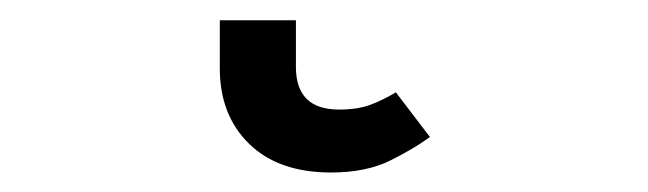

<svg xmlns="http://www.w3.org/2000/svg" viewBox="-20 19 655 194"><path d="M314.4 193.3Q261.5 193.3 231.8 164.4Q202.1 135.4 202.1 88.2V39.5H279V86.7Q279 129.7 322.6 129.7Q341 129.7 353.6 125.1Q366.2 120.5 380 112.3L414.4 157.4Q398.5 169.2 374.1 181.3Q349.7 193.3 314.4 193.3Z"/></svg>

Font: FiraCode Nerd Font Mono
Style: Regular
Weight: 400
Monospace: yes
Designer: Carrois Corporate, Edenspiekermann AG, Nikita Prokopov
Foundry: Carrois Corporate, Edenspiekermann AG, Nikita Prokopov
Version: Version 6.002;Nerd Fonts 3.4.0